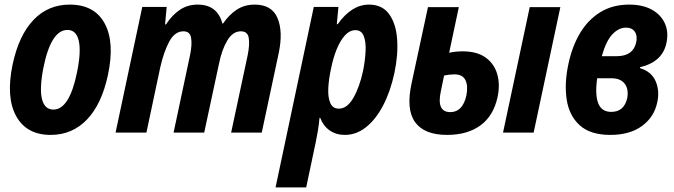

<svg xmlns="http://www.w3.org/2000/svg" viewBox="-20 -576 2929 834"><path d="M200 10Q95 10 50 -72Q5 -154 35 -297Q62 -423 125.5 -489.5Q189 -556 283 -556Q390 -556 434.5 -474.5Q479 -393 449 -251Q422 -124 358 -57Q294 10 200 10ZM212 -100Q282 -100 315 -264Q333 -353 322 -399.5Q311 -446 273 -446Q201 -446 168 -279Q151 -190 162.5 -145Q174 -100 212 -100Z M482 0 598 -546H704L697 -470H701Q728 -511 761.5 -533.5Q795 -556 839 -556Q924 -556 946 -474H949Q975 -512 1008.5 -534Q1042 -556 1086 -556Q1161 -556 1185.5 -497.5Q1210 -439 1191 -347L1117 0H984L1056 -337Q1065 -382 1060.5 -411Q1056 -440 1026 -440Q991 -440 967 -399.5Q943 -359 931 -298L867 0H734L806 -339Q815 -384 810 -412Q805 -440 777 -440Q739 -440 715 -395Q691 -350 676 -283L616 0Z M1177 238 1343 -546H1450L1443 -471H1447Q1507 -556 1583 -556Q1640 -556 1670 -515Q1700 -474 1705 -406Q1710 -338 1693 -258Q1676 -179 1644.5 -118.5Q1613 -58 1570.5 -24Q1528 10 1478 10Q1440 10 1412 -9.5Q1384 -29 1371 -64H1368Q1365 -33 1360.5 -6Q1356 21 1351 44L1310 238ZM1452 -104Q1488 -104 1515 -151Q1542 -198 1557 -268Q1566 -313 1568 -353.5Q1570 -394 1560 -419.5Q1550 -445 1524 -445Q1499 -445 1478.5 -422.5Q1458 -400 1442.5 -362Q1427 -324 1418 -278Q1408 -233 1406 -193.5Q1404 -154 1414.5 -129Q1425 -104 1452 -104Z M1922 10Q1823 10 1783 -45.5Q1743 -101 1768 -215L1839 -545H1973L1931 -347Q1960 -353 1990 -353Q2052 -353 2089.5 -326Q2127 -299 2140 -253.5Q2153 -208 2141 -153Q2123 -72 2066.5 -31Q2010 10 1922 10ZM2165 0 2281 -545H2414L2298 0ZM1895 -180Q1875 -89 1936 -89Q1990 -89 2006 -162Q2014 -204 2001.5 -228.5Q1989 -253 1954 -253Q1933 -253 1909 -248Z M2631 10Q2544 10 2498 -32Q2452 -74 2441.5 -144Q2431 -214 2449 -298Q2465 -374 2499.5 -432Q2534 -490 2587.5 -523Q2641 -556 2713 -556Q2771 -556 2810.5 -534.5Q2850 -513 2867.5 -475.5Q2885 -438 2875 -390Q2858 -307 2760 -284V-280Q2810 -265 2828 -223Q2846 -181 2835 -132Q2822 -68 2769 -29Q2716 10 2631 10ZM2699 -456Q2668 -456 2640.5 -427.5Q2613 -399 2594 -332H2659Q2729 -332 2743 -390Q2750 -419 2738 -437.5Q2726 -456 2699 -456ZM2635 -90Q2692 -90 2705 -152Q2711 -190 2693 -213Q2675 -236 2636 -236H2574Q2564 -165 2578.5 -127.5Q2593 -90 2635 -90Z"/></svg>

Font: Noto Sans Condensed
Style: Bold Italic
Weight: 700
Width: 3
Italic angle: -12°
Designer: Monotype Design Team
Foundry: Monotype Imaging Inc.
Version: Version 2.013; ttfautohint (v1.8.4.7-5d5b)